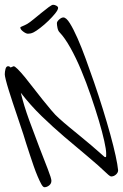

<svg xmlns="http://www.w3.org/2000/svg" viewBox="-21 -751 514 803"><path d="M473 -39Q473 -29 464 -21Q455 -13 444 -13Q442 -13 438 -15.5Q434 -18 432 -20Q390 -60 343 -99Q296 -138 248 -179Q200 -220 153.5 -265Q107 -310 66 -363Q79 -309 101 -248.5Q123 -188 143.5 -135Q164 -82 179 -43.5Q194 -5 194 5Q194 17 184.5 24.5Q175 32 165 32Q159 32 152 19.5Q145 7 136.5 -13Q128 -33 119.5 -57.5Q111 -82 103 -106.5Q95 -131 88 -152.5Q81 -174 77 -188L50 -269Q41 -295 32 -322.5Q23 -350 15.5 -374Q8 -398 3.5 -416Q-1 -434 -1 -440Q-1 -451 2 -462.5Q5 -474 13 -474Q18 -474 20 -471.5Q22 -469 24 -469L36 -474Q41 -474 53.5 -461.5Q66 -449 82.5 -429Q99 -409 118 -384Q137 -359 156.5 -335Q176 -311 193.5 -290Q211 -269 225 -257Q247 -237 269 -219Q291 -201 313.5 -182.5Q336 -164 361 -143Q386 -122 416 -95Q417 -94 421 -94Q423 -94 423 -99Q423 -104 423 -111Q423 -125 415 -161.5Q407 -198 392.5 -246.5Q378 -295 359 -350.5Q340 -406 318.5 -457.5Q297 -509 273.5 -551Q250 -593 228 -616Q222 -622 219.5 -634Q217 -646 217 -654Q217 -661 226.5 -669.5Q236 -678 244 -678Q256 -678 271 -654Q286 -630 303 -591.5Q320 -553 337.5 -505Q355 -457 372 -408Q392 -350 409.5 -293.5Q427 -237 440.5 -188Q454 -139 462.5 -100Q471 -61 473 -39ZM222 -718Q222 -710 210 -695Q198 -680 181.5 -664Q165 -648 147.5 -634.5Q130 -621 120 -616Q112 -612 106 -611Q100 -610 96 -610Q88 -610 76 -619Q64 -628 64 -636Q64 -638 73 -641.5Q82 -645 93 -651Q103 -657 119.5 -670.5Q136 -684 152.5 -697.5Q169 -711 182.5 -721Q196 -731 201 -731Q208 -731 215 -727Q222 -723 222 -718Z"/></svg>

Font: Reenie Beanie
Style: Regular
Weight: 500
Designer: James Grieshaber
Foundry: James Grieshaber
Version: Version 1.000